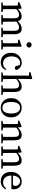

<svg xmlns="http://www.w3.org/2000/svg" viewBox="2060 -2910 864 5023"><g transform="rotate(90 2491.5 -398.0)"><path d="M44 0V-34L125 -46Q127 -158 127 -230V-287Q127 -387 124 -431L37 -440V-473L191 -533L206 -523L215 -434Q256 -481 306 -507Q357 -534 406 -534Q509 -534 536 -431Q621 -534 734 -534Q874 -534 874 -344V-230Q874 -156 876 -46L953 -34V0H702V-34L783 -46Q785 -156 785 -230V-333Q785 -407 763 -437Q742 -464 693 -464Q623 -464 543 -391Q546 -366 546 -335V-230Q546 -129 549 -46L624 -34V0H372V-34L455 -46Q457 -156 457 -230V-331Q457 -404 435 -435Q415 -464 367 -464Q330 -464 295 -447Q260 -430 218 -392V-230Q218 -158 220 -46L296 -34V0Z M1025 0V-34L1109 -46Q1111 -158 1111 -230V-288Q1111 -361 1108 -433L1019 -441V-474L1187 -533L1202 -523L1200 -377V-230Q1200 -158 1202 -46L1277 -34V0ZM1154 -659Q1124 -659 1103.5 -678.5Q1083 -698 1083 -727.5Q1083 -757 1103.5 -775.5Q1124 -794 1154 -794Q1183 -794 1203.5 -775Q1224 -756 1224 -727Q1224 -698 1203.5 -678.5Q1183 -659 1154 -659Z M1608 14Q1496 14 1428.5 -59.5Q1361 -133 1361 -258Q1361 -383 1439 -461Q1512 -534 1617 -534Q1690 -534 1744 -494.5Q1798 -455 1809 -394Q1800 -354 1761 -354Q1713 -354 1703 -405L1682 -482Q1652 -492 1623 -492Q1547 -492 1502 -433Q1455 -373 1455 -268Q1455 -165 1506 -105Q1555 -47 1636 -47Q1683 -47 1723 -69Q1763 -91 1789 -130L1811 -120Q1761 14 1608 14Z M1873 0V-34L1955 -46Q1957 -158 1957 -230V-723L1868 -731V-764L2034 -810L2048 -802L2045 -646V-431Q2087 -478 2139 -506Q2193 -534 2245 -534Q2316 -534 2350 -488Q2386 -439 2386 -334V-230Q2386 -156 2388 -46L2464 -34V0H2212V-34L2294 -46Q2296 -156 2296 -230V-332Q2296 -406 2273 -436Q2252 -465 2204 -465Q2127 -465 2047 -392V-230Q2047 -158 2049 -46L2125 -34V0Z M2624 -55Q2547 -130 2547 -258.5Q2547 -387 2625 -464Q2695 -534 2798 -534Q2901 -534 2972 -464Q3050 -387 3050 -258Q3050 -129 2972 -54Q2901 14 2797.5 14Q2694 14 2624 -55ZM2909 -86Q2949 -146 2949 -258Q2949 -371 2909.5 -431.5Q2870 -492 2798 -492Q2726 -492 2686.5 -431.5Q2647 -371 2647 -258Q2647 -146 2686 -87Q2725 -28 2797.5 -28Q2870 -28 2909 -86Z M3143 0V-34L3224 -46Q3226 -158 3226 -230V-287Q3226 -365 3223 -431L3136 -440V-473L3290 -533L3305 -523L3314 -433Q3356 -480 3408 -507Q3461 -534 3511 -534Q3582 -534 3616 -487Q3651 -439 3651 -335V-230Q3651 -156 3653 -46L3730 -34V0H3478V-34L3559 -46Q3561 -156 3561 -230V-332Q3561 -405 3540 -436Q3519 -465 3470 -465Q3397 -465 3317 -392V-230Q3317 -158 3319 -46L3395 -34V0Z M3807 0V-34L3888 -46Q3890 -158 3890 -230V-287Q3890 -365 3887 -431L3800 -440V-473L3954 -533L3969 -523L3978 -433Q4020 -480 4072 -507Q4125 -534 4175 -534Q4246 -534 4280 -487Q4315 -439 4315 -335V-230Q4315 -156 4317 -46L4394 -34V0H4142V-34L4223 -46Q4225 -156 4225 -230V-332Q4225 -405 4204 -436Q4183 -465 4134 -465Q4061 -465 3981 -392V-230Q3981 -158 3983 -46L4059 -34V0Z M4723 14Q4611 14 4544 -57Q4476 -130 4476 -256Q4476 -379 4551 -458Q4623 -534 4727 -534Q4817 -534 4874 -478Q4932 -420 4932 -325Q4932 -288 4924 -264L4572 -265Q4573 -159 4624 -102Q4671 -47 4754 -47Q4805 -47 4843 -69Q4876 -87 4908 -126L4930 -111Q4865 14 4723 14ZM4784 -304Q4818 -304 4832 -321Q4843 -335 4843 -365Q4843 -417 4809 -454Q4774 -492 4722 -492Q4667 -492 4627 -448Q4581 -397 4573 -306Z"/></g></svg>

Font: GenRyuMin TW M
Style: Regular
Weight: 500
Version: Version 1.501;PS 1;hotconv 16.6.51;makeotf.lib2.5.65220